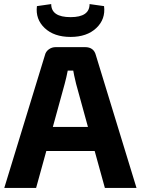

<svg xmlns="http://www.w3.org/2000/svg" viewBox="-20 -921 690 941"><path d="M419 -901 490 -891Q498 -827 452 -783.5Q406 -740 326 -740Q245 -740 199 -783.5Q153 -827 161 -891L231 -901Q231 -837 326 -837Q419 -837 419 -901ZM444 -181H207L157 0H1L200 -650Q204 -668 219 -679Q234 -690 253 -690H397Q440 -690 450 -650L649 0H494ZM411 -299 353 -510Q341 -560 339 -575H312Q310 -564 305 -542Q300 -520 297 -510L239 -299Z"/></svg>

Font: Exo 2.0
Style: Bold
Weight: 700
Designer: Natanael Gama
Version: Version 1.001;PS 001.001;hotconv 1.0.70;makeotf.lib2.5.58329